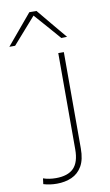

<svg xmlns="http://www.w3.org/2000/svg" viewBox="-130 -1020 622 1085"><g transform="rotate(-10 180.5 -478.0)"><path d="M273 -713V-160.5Q273 -96.5 251 -58.8Q229 -21 191 -4.2Q153 12.5 106 12.5Q64.5 12.5 29 1.5L33 -31Q66 -19.5 106 -19.5Q174.5 -19.5 207.8 -53.2Q241 -87 241 -160.5V-713ZM273 -794Q239.5 -832.5 207 -870Q174 -907 140 -946Q106.5 -907.5 74 -871Q41.5 -834 8 -796H-25Q11 -839 47.2 -882.2Q83.5 -925.5 120 -969H161Q197 -925.5 233.2 -882Q269.5 -838.5 306 -795Z"/></g></svg>

Font: Heraclito Thin
Style: Regular
Weight: 100
Designer: Kostas Bartsokas (font) & Cristiano Sobral (main changes)
Foundry: Kostas Bartsokas (font) & Cristiano Sobral (main changes)
Version: Version 1.00;July 8, 2020;FontCreator 13.0.0.2655 64-bit